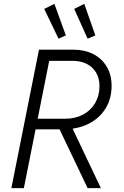

<svg xmlns="http://www.w3.org/2000/svg" viewBox="-20 -978 642 998"><path d="M182.6 -719.7H363.3Q419.9 -719.7 464.6 -697Q509.3 -674.3 534.7 -631.6Q560.1 -588.9 560.1 -531.7Q560.1 -472.2 534.7 -424.8Q509.3 -377.4 463.4 -347.7Q417.5 -317.9 357.4 -309.1L504.4 0H435.5L289.6 -305.7H165L104 0H39.1ZM210 -931.6 262.7 -958 322.3 -793.9 284.2 -776.9ZM365.7 -931.6 418 -958 475.6 -793.9 435.5 -776.9ZM317.9 -360.8Q371.1 -360.8 411.6 -382.3Q452.1 -403.8 474.6 -442.4Q497.1 -481 497.1 -529.8Q497.1 -571.3 479.2 -601.1Q461.4 -630.9 430.2 -646.2Q398.9 -661.6 359.9 -661.6H235.8L175.8 -360.8Z"/></svg>

Font: Reddit Sans Vanilla Light
Style: Italic
Weight: 300
Italic angle: -11.25°
Designer: Stephen Hutchings
Version: Version 1.013